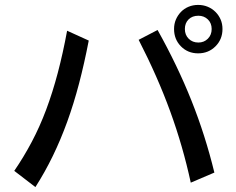

<svg xmlns="http://www.w3.org/2000/svg" viewBox="-20 -761 960 781"><path d="M341 -596Q323 -503 301.5 -421Q280 -339 253.5 -266Q227 -193 195 -127Q163 -61 124 0L38 -66Q77 -123 109.5 -184.5Q142 -246 168 -315.5Q194 -385 215 -464.5Q236 -544 253 -636ZM621 -639Q702 -494 758.5 -352.5Q815 -211 852 -59L756 -18Q724 -166 672.5 -307.5Q621 -449 544 -599ZM688 -643Q688 -664 695.5 -681.5Q703 -699 716 -712.5Q729 -726 747 -733.5Q765 -741 786 -741Q807 -741 825 -733.5Q843 -726 856.5 -712.5Q870 -699 877.5 -681.5Q885 -664 885 -643Q885 -601 856.5 -572.5Q828 -544 786 -544Q744 -544 716 -572.5Q688 -601 688 -643ZM732 -643Q732 -619 747.5 -603.5Q763 -588 787 -588Q810 -588 825.5 -603.5Q841 -619 841 -643Q841 -667 825.5 -682Q810 -697 787 -697Q762 -697 747 -682Q732 -667 732 -643Z"/></svg>

Font: BM YEONSUNG
Style: Regular
Weight: 400
Designer: Bongjin Kim; Myungsoo Han; Jaehyun Keum; Jihee Min; Dokyung Lee; Chorong Kim; Jooyeon Kang; Sang-a Kim;
Foundry: Sandoll Communications Inc.
Version: Version 1.000;PS 1;hotconv 16.6.51;makeotf.lib2.5.65220